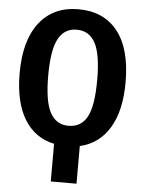

<svg xmlns="http://www.w3.org/2000/svg" viewBox="-60 -755 750 1011"><g transform="rotate(5 314.5 -250.0)"><path d="M383 9V208H247V9Q145 -12 89.5 -102.5Q34 -193 34 -346Q34 -520 108 -614Q182 -708 314 -708Q447 -708 520.5 -616Q594 -524 594 -346Q594 -196 539 -105Q484 -14 383 9ZM444 -346Q444 -482 412 -541Q380 -600 314 -600Q249 -600 217 -541Q185 -482 185 -346Q185 -210 217 -151Q249 -92 314 -92Q381 -92 412.5 -150.5Q444 -209 444 -346Z"/></g></svg>

Font: Fira Sans Condensed SemiBold
Style: Regular
Weight: 600
Width: 3
Designer: bBox Type GmbH & Carrois Corporate GbR & Edenspiekermann AG
Foundry: bBox Type GmbH & Carrois Corporate GbR & Edenspiekermann AG
Version: Version 4.301